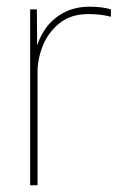

<svg xmlns="http://www.w3.org/2000/svg" viewBox="-20 -553 351 573"><path d="M70 -525H90L91 -398L85 -396Q86 -398 86 -400Q94 -435 114 -465Q134 -495 168 -514Q202 -533 248 -533Q265 -533 282 -531Q299 -529 311 -525V-503Q282 -511 243 -511Q192 -511 158 -484Q124 -457 108 -417Q92 -377 92 -338V0H70Z"/></svg>

Font: Easer Grotesk Variable
Style: Regular
Weight: 400
Designer: Boardeaser, Bonnie Shaver-Troup, Thomas Jockin
Foundry: Lexend
Version: Version 1.001;Glyphs 3.1.2 (3151)